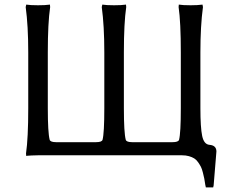

<svg xmlns="http://www.w3.org/2000/svg" viewBox="-20 -675 1004 843"><path d="M147.9 6.8Q132.3 6.8 119.1 7.6Q106 8.3 100.6 8.8L95.2 9.8L94.2 -1Q104 -68.8 104 -200.2V-444.8Q104 -562 92.8 -644L95.2 -654.8Q112.8 -651.9 147 -651.9Q162.6 -651.9 175.8 -652.6Q189 -653.3 194.3 -654.3L199.2 -654.8L200.2 -644Q189.9 -574.2 189.9 -444.8V-200.2Q189.9 -92.3 198.2 -61Q201.7 -50.8 226.1 -50.8H401.9Q426.8 -50.8 430.2 -61Q438 -90.8 438 -200.2V-444.8Q438 -562 426.8 -644L429.2 -654.8Q446.8 -651.9 481 -651.9Q496.6 -651.9 509.8 -652.6Q522.9 -653.3 528.3 -654.3L533.2 -654.8L534.2 -644Q523.9 -574.2 523.9 -444.8V-200.2Q523.9 -92.3 532.2 -61Q535.6 -50.8 560.1 -50.8H737.8Q762.7 -50.8 766.1 -61Q773.9 -90.8 773.9 -200.2V-444.8Q773.9 -577.6 764.2 -644L765.1 -654.8Q781.7 -651.9 816.9 -651.9Q832 -651.9 845.2 -652.6Q858.4 -653.3 863.8 -654.3L869.1 -654.8L871.1 -644Q859.9 -562 859.9 -444.8V-200.2Q859.9 -115.2 867.7 -78.1Q875.5 -41 899.9 -39.1Q930.2 -36.6 930.2 -9.8L918 139.2L916 147.9H883.8L881.8 138.2V139.2Q878.9 120.1 877 109.6Q875 99.1 870.8 82.8Q866.7 66.4 862.1 57.4Q857.4 48.3 849.9 37.4Q842.3 26.4 832.8 20.5Q823.2 14.6 809.6 10.7Q795.9 6.8 778.8 6.8Z"/></svg>

Font: Linear Smooth Low Contrast
Style: Regular
Weight: 500
Designer: Philipp H. Poll, Flanker
Foundry: Philipp H. Poll, reworked by Flanker
Version: Version 1.010 | FøM Fix